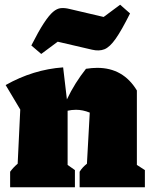

<svg xmlns="http://www.w3.org/2000/svg" viewBox="-20 -795 645 815"><path d="M23 0V-66Q37 -85 55 -100L66 -330L4 -434Q121 -500 248 -509L264 -373Q281 -409 301.5 -441.5Q322 -474 345 -503Q358 -505 370 -506Q382 -507 393 -507Q503 -507 561 -411V-95L595 -73V0H318V-66Q324 -76 332 -84.5Q340 -93 349 -100L361 -317Q331 -329 303 -329Q284 -329 267 -325V-95L298 -73V0ZM155 -566 113 -602Q144 -663 166 -696.5Q188 -730 205 -744.5Q222 -759 238.5 -760.5Q255 -762 275 -757L420 -723L490 -775L532 -738Q496 -666 471 -630.5Q446 -595 423.5 -586Q401 -577 371 -584L225 -618Z"/></svg>

Font: Piazzolla Black
Style: Regular
Weight: 900
Designer: Juan Pablo del Peral
Foundry: Huerta Tipografica
Version: Version 1.330